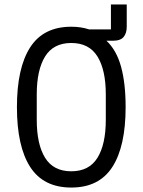

<svg xmlns="http://www.w3.org/2000/svg" viewBox="-20 -830 640 862"><path d="M549 -710Q549 -681 535 -664Q521 -647 486 -647H458Q503 -605 523.5 -530.5Q544 -456 544 -349Q544 -173 484.5 -80.5Q425 12 300 12Q175 12 115.5 -80.5Q56 -173 56 -349Q56 -525 115.5 -617.5Q175 -710 300 -710Q344 -710 380 -698H478V-810H549ZM455 -292V-406Q455 -516 417.5 -576.5Q380 -637 300 -637Q220 -637 182.5 -576.5Q145 -516 145 -406V-292Q145 -182 182.5 -121.5Q220 -61 300 -61Q380 -61 417.5 -121.5Q455 -182 455 -292Z"/></svg>

Font: iA Writer Mono V
Style: Regular
Weight: 400
Designer: Mike Abbink, Paul van der Laan, Pieter van Rosmalen
Foundry: Bold Monday
Version: Version 2.000